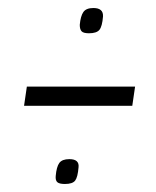

<svg xmlns="http://www.w3.org/2000/svg" viewBox="-20 -537 390 479"><path d="M179 -475Q181 -497 188 -507Q195 -517 213 -517Q238 -517 237 -496Q235 -471 228 -462.5Q221 -454 202 -454Q188 -454 183.5 -459Q179 -464 179 -475ZM40 -273 47 -321H317L310 -273ZM119 -98Q121 -121 128 -130.5Q135 -140 153 -140Q178 -140 176 -120Q174 -95 167.5 -86.5Q161 -78 142 -78Q128 -78 123 -82.5Q118 -87 119 -98Z"/></svg>

Font: Georama ExtraCondensed Light
Style: Italic
Weight: 300
Width: 2
Italic angle: -9°
Designer: Jean-Baptiste Levee
Foundry: Production Type
Version: Version 1.000